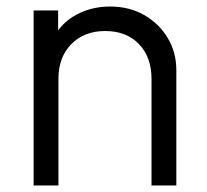

<svg xmlns="http://www.w3.org/2000/svg" viewBox="-20 -568 633 588"><path d="M83 0V-536H158V-475Q183 -509 225 -528.5Q267 -548 317 -548Q376 -548 421.5 -522Q467 -496 493.5 -452Q520 -408 520 -353V0H444V-327Q444 -393 405.5 -433Q367 -473 302 -473Q238 -473 198.5 -433Q159 -393 159 -327V0Z"/></svg>

Font: Plus Jakarta Text Light
Style: Regular
Weight: 300
Designer: Gumpita Rahayu
Foundry: Tokotype Studio
Version: Version 1.000